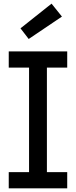

<svg xmlns="http://www.w3.org/2000/svg" viewBox="-20 -1034 417 1054"><path d="M28 -663V-752H349V-663H237.5V-89H349V0H28V-89H139.5V-663ZM263 -1014 320 -943 137.5 -820 92.5 -878.5Z"/></svg>

Font: Hepta Slab ExtraLight Medium
Style: Regular
Weight: 500
Version: Version 1.100